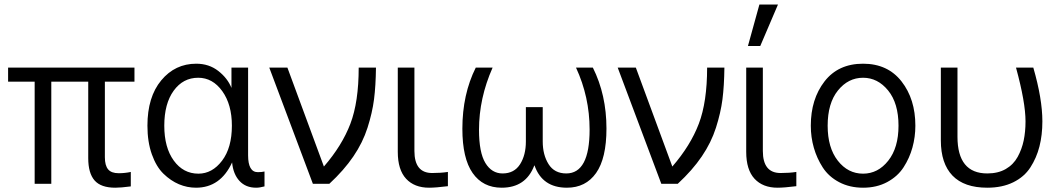

<svg xmlns="http://www.w3.org/2000/svg" viewBox="-20 -831 4775 868"><path d="M16.6 -461.9V-525.4H587.9V-461.9H454.1V-120.1Q454.1 -83 468.8 -65.4Q483.4 -47.9 516.6 -47.9Q544.9 -47.9 571.3 -53.7V11.7Q526.4 17.6 501 17.6Q436.5 17.6 407.7 -15.1Q378.9 -47.9 378.9 -116.2V-461.9H211.9V0H136.7V-461.9Z M646.5 -262.7Q646.5 -392.6 709 -467.8Q771.5 -543 867.2 -543Q924.8 -543 966.8 -510.3Q1008.8 -477.5 1026.4 -433.6V-525.4H1101.6V-128.9Q1101.6 -52.7 1145.5 -52.7Q1164.1 -52.7 1175.8 -55.7V11.7Q1154.3 17.6 1137.7 17.6Q1090.8 17.6 1062.5 -13.2Q1034.2 -43.9 1029.3 -96.7Q976.6 17.6 866.2 17.6Q826.2 17.6 789.1 2Q752 -13.7 719.2 -45.4Q686.5 -77.1 666.5 -133.3Q646.5 -189.5 646.5 -262.7ZM722.7 -262.7Q722.7 -164.1 765.6 -105Q808.6 -45.9 877 -45.9Q939.5 -45.9 983.9 -104.5Q1028.3 -163.1 1028.3 -262.7Q1028.3 -358.4 984.9 -418.9Q941.4 -479.5 876 -479.5Q807.6 -479.5 765.1 -420.9Q722.7 -362.3 722.7 -262.7Z M1197.3 -525.4H1279.3L1444.3 -78.1Q1526.4 -172.9 1564 -271.5Q1601.6 -370.1 1601.6 -525.4H1679.7Q1678.7 -442.4 1670.9 -381.8Q1663.1 -321.3 1641.6 -253.9Q1620.1 -186.5 1577.6 -124Q1535.2 -61.5 1468.8 0H1394.5Z M1778.3 -144.5V-525.4H1853.5V-148.4Q1853.5 -48.8 1933.6 -48.8Q1973.6 -48.8 2004.9 -53.7V10.7Q1950.2 17.6 1919.9 17.6Q1853.5 17.6 1815.9 -22.9Q1778.3 -63.5 1778.3 -144.5Z M2070.3 -249Q2070.3 -404.3 2130.9 -525.4H2207Q2145.5 -386.7 2145.5 -244.1Q2145.5 -141.6 2174.3 -94.2Q2203.1 -46.9 2252 -46.9Q2304.7 -46.9 2331.1 -88.4Q2357.4 -129.9 2357.4 -191.4V-346.7H2433.6V-191.4Q2433.6 -130.9 2460 -88.9Q2486.3 -46.9 2540 -46.9Q2645.5 -46.9 2645.5 -245.1Q2645.5 -392.6 2584 -525.4H2660.2Q2721.7 -402.3 2721.7 -250Q2721.7 -115.2 2674.8 -48.8Q2627.9 17.6 2543 17.6Q2431.6 17.6 2396.5 -83H2395.5Q2357.4 17.6 2248 17.6Q2163.1 17.6 2116.7 -48.8Q2070.3 -115.2 2070.3 -249Z M2772.5 -525.4H2854.5L3019.5 -78.1Q3101.6 -172.9 3139.2 -271.5Q3176.8 -370.1 3176.8 -525.4H3254.9Q3253.9 -442.4 3246.1 -381.8Q3238.3 -321.3 3216.8 -253.9Q3195.3 -186.5 3152.8 -124Q3110.4 -61.5 3043.9 0H2969.7Z M3353.5 -144.5V-525.4H3428.7V-148.4Q3428.7 -48.8 3508.8 -48.8Q3548.8 -48.8 3580.1 -53.7V10.7Q3525.4 17.6 3495.1 17.6Q3428.7 17.6 3391.1 -22.9Q3353.5 -63.5 3353.5 -144.5ZM3361.3 -623 3413.1 -810.5H3497.1L3417 -623Z M3721.7 -262.7Q3721.7 -163.1 3767.6 -104.5Q3813.5 -45.9 3881.8 -45.9Q3949.2 -45.9 3995.6 -104.5Q4042 -163.1 4042 -262.7Q4042 -364.3 3995.1 -421.9Q3948.2 -479.5 3881.8 -479.5Q3814.5 -479.5 3768.1 -421.9Q3721.7 -364.3 3721.7 -262.7ZM3645.5 -262.7Q3645.5 -382.8 3707.5 -462.9Q3769.5 -543 3881.8 -543Q3993.2 -543 4055.7 -462.9Q4118.2 -382.8 4118.2 -262.7Q4118.2 -211.9 4105 -164.1Q4091.8 -116.2 4064.9 -74.7Q4038.1 -33.2 3990.7 -7.8Q3943.4 17.6 3881.8 17.6Q3821.3 17.6 3773.9 -7.3Q3726.6 -32.2 3699.7 -73.7Q3672.9 -115.2 3659.2 -163.1Q3645.5 -210.9 3645.5 -262.7Z M4233.4 -196.3V-525.4H4308.6V-212.9Q4308.6 -46.9 4443.4 -46.9Q4492.2 -46.9 4526.9 -66.9Q4561.5 -86.9 4580.6 -121.6Q4599.6 -156.2 4607.9 -195.8Q4616.2 -235.4 4616.2 -282.2Q4616.2 -368.2 4573.2 -525.4H4651.4Q4692.4 -383.8 4692.4 -282.2Q4692.4 -220.7 4679.2 -168.9Q4666 -117.2 4638.2 -74.2Q4610.4 -31.2 4560.5 -6.8Q4510.7 17.6 4443.4 17.6Q4338.9 17.6 4286.1 -37.1Q4233.4 -91.8 4233.4 -196.3Z"/></svg>

Font: Gothic A1
Style: Regular
Weight: 400
Designer: HanYang I&C Co.,Ltd.
Foundry: HanYang I&C Co.,Ltd.
Version: Version 2.50